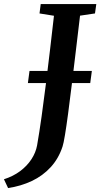

<svg xmlns="http://www.w3.org/2000/svg" viewBox="-110 -763 497 950"><path d="M-70 167.5 -90.5 124Q-45 109.5 -10.5 83.8Q24 58 45.5 25Q67 -8 73.5 -43.5Q85 -109.5 96 -188Q107 -266.5 117.5 -351Q128 -435.5 138 -520.5Q148 -605.5 157 -685L85.5 -696.5L91.5 -743H366.5L360 -696.5L286 -685.5Q275.5 -596.5 265 -509Q254.5 -421.5 245 -343Q235.5 -264.5 227 -201Q218.5 -137.5 211.5 -95.2Q204.5 -53 199.5 -38Q180 21.5 140.8 64.2Q101.5 107 47.5 132.5Q-6.5 158 -70 167.5ZM28 -352 36 -412H344.5L336.5 -352Z"/></svg>

Font: Merriweather 24pt SemiBold
Style: Italic
Weight: 600
Italic angle: -7.8°
Version: Version 2.101